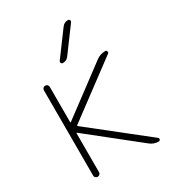

<svg xmlns="http://www.w3.org/2000/svg" viewBox="-182 -878 871 961"><g transform="rotate(-30 253.5 -397.0)"><path d="M266.6 -618.2Q253.9 -600.6 232.4 -600.6Q225.6 -600.6 222.7 -606.4Q219.7 -612.3 223.6 -618.2L326.2 -756.8Q338.9 -774.4 360.4 -774.4Q367.2 -774.4 370.1 -768.6Q373 -762.7 369.1 -756.8ZM119.1 -262.7Q115.2 -265.6 115.2 -261.7V-37.1Q115.2 -30.3 110.4 -25.4Q105.5 -20.5 98.1 -20.5Q90.8 -20.5 85.9 -25.4Q81.1 -30.3 81.1 -37.1V-529.3Q81.1 -537.1 85.9 -542Q90.8 -546.9 98.1 -546.9Q105.5 -546.9 110.4 -542Q115.2 -537.1 115.2 -529.3V-326.2Q115.2 -322.3 119.1 -325.2L392.6 -529.3Q416 -546.9 445.3 -546.9Q452.1 -546.9 454.1 -539.6Q456.1 -532.2 452.1 -529.3L138.7 -295.9Q134.8 -293 138.7 -290L457 -38.1Q460.9 -35.2 460.9 -30.3Q460.9 -29.3 460 -27.3Q458 -20.5 451.2 -20.5Q422.9 -20.5 401.4 -38.1Z"/></g></svg>

Font: Gen Jyuu Gothic ExtraLight
Style: Regular
Weight: 100
Designer: [Source Han Sans]
Ryoko NISHIZUKA  (kana & ideographs); Paul D. Hunt (Latin, Greek & Cyrillic); Wenlong ZHANG  (bopomofo
Version: Version 1.002.20150607